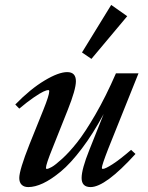

<svg xmlns="http://www.w3.org/2000/svg" viewBox="-20 -742 595 773"><path d="M348.1 -504.9 310.1 -530.8 427.7 -722.2 492.2 -676.8ZM93.8 11.2Q76.7 11.2 67.1 1.7Q57.6 -7.8 57.6 -25.4Q57.6 -57.1 98.6 -160.6L154.8 -300.3Q178.2 -358.4 178.2 -374.5Q178.2 -379.4 174.3 -379.4Q168 -379.4 154.8 -373.3Q141.6 -367.2 115.5 -349.4Q89.4 -331.5 57.6 -304.7L41.5 -321.3Q102.5 -383.8 159.2 -417.7Q215.8 -451.7 250.5 -451.7Q285.6 -451.7 285.6 -415Q285.6 -381.8 252.9 -299.8L192.4 -147.9Q165 -80.6 165 -65.9Q165 -62 168.9 -62Q174.3 -62 188.5 -69.8Q202.6 -77.6 231 -103.5Q259.3 -129.4 290.5 -168.7Q321.8 -208 364.3 -281.2Q406.7 -354.5 446.8 -446.8H537.6L416 -143.6Q390.1 -77.1 390.1 -66.4Q390.1 -62 394 -62Q403.8 -62 433.1 -80.8Q462.4 -99.6 507.8 -138.7L525.4 -122.1Q404.3 11.2 344.7 11.2Q308.6 11.2 308.6 -25.4Q308.6 -61 339.8 -138.7L397.5 -283.2Q354.5 -203.1 309.3 -143.6Q264.2 -84 224.9 -51.5Q185.5 -19 153.1 -3.9Q120.6 11.2 93.8 11.2Z"/></svg>

Font: Elstob 10pt SemiBold
Style: Italic
Weight: 600
Italic angle: -20°
Designer: Peter S. Baker
Version: Version 1.015